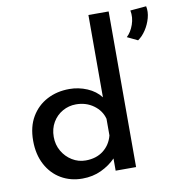

<svg xmlns="http://www.w3.org/2000/svg" viewBox="-86 -856 879 944"><g transform="rotate(-10 353.5 -383.5)"><path d="M250 10Q191 10 144 -17.5Q97 -45 70 -96Q43 -147 43 -215Q43 -285 72 -334Q101 -383 150.5 -409Q200 -435 262 -435Q308 -435 350.5 -417Q393 -399 418 -366V-777H519V0H417V-61Q387 -30 344.5 -10Q302 10 250 10ZM281 -75Q334 -75 369.5 -102.5Q405 -130 417 -176V-259Q406 -301 368.5 -328Q331 -355 281 -355Q245 -355 214 -337.5Q183 -320 164.5 -288.5Q146 -257 146 -216Q146 -177 164.5 -145Q183 -113 214 -94Q245 -75 281 -75ZM637 -612 585 -637Q607 -657 619.5 -692.5Q632 -728 625 -763L705 -770Q711 -742 702.5 -711Q694 -680 676.5 -653.5Q659 -627 637 -612Z"/></g></svg>

Font: Reem Kufi Ink
Style: Regular
Weight: 400
Designer: Khaled Hosny
Version: Version 1.7